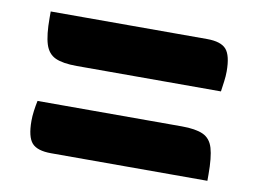

<svg xmlns="http://www.w3.org/2000/svg" viewBox="-52 -565 704 531"><g transform="rotate(10 300.0 -300.0)"><path d="M51 -493H490Q529 -493 544 -476Q559 -459 559 -414Q559 -401 557 -386Q555 -371 553 -357H148Q109 -357 88 -366.5Q67 -376 59 -401.5Q51 -427 51 -475ZM58 -243H463Q502 -243 523 -233.5Q544 -224 551.5 -198.5Q559 -173 559 -125V-107H120Q81 -107 66 -124Q51 -141 51 -186Q51 -199 53 -214Q55 -229 58 -243Z"/></g></svg>

Font: Recursive Sn Csl St
Style: Bold
Weight: 700
Version: Version 1.079;hotconv 1.0.112;makeotfexe 2.5.65598; ttfautoh